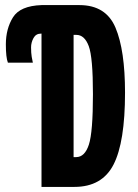

<svg xmlns="http://www.w3.org/2000/svg" viewBox="-20 -734 540 754"><path d="M272 0Q381 0 426 -88Q471 -176 471 -370Q471 -537 433.5 -625.5Q396 -714 292 -714H143Q59 -711 31 -666Q3 -621 3 -560Q3 -508 11 -488H109Q107 -496 104.5 -511Q102 -526 102 -548Q102 -567 111.5 -584.5Q121 -602 141 -602H143V0ZM269 -597H280Q312 -597 328.5 -553Q345 -509 345 -364Q345 -215 329 -166Q313 -117 279 -117H269Z"/></svg>

Font: Noto Sans Mono UI Condensed
Style: Bold
Weight: 700
Width: 3
Designer: Monotype Design team
Foundry: Monotype Imaging Inc.
Version: 1.000